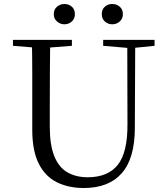

<svg xmlns="http://www.w3.org/2000/svg" viewBox="-20 -928 837 964"><path d="M303 -806Q283 -806 266.5 -820Q250 -834 250 -857Q250 -881 266.5 -894.5Q283 -908 303 -908Q325 -908 340.5 -894.5Q356 -881 356 -857Q356 -834 340.5 -820Q325 -806 303 -806ZM544 -806Q522 -806 506.5 -820Q491 -834 491 -857Q491 -881 506.5 -894.5Q522 -908 544 -908Q565 -908 581 -894.5Q597 -881 597 -857Q597 -834 581 -820Q565 -806 544 -806ZM401 16Q324 16 265.5 -13Q207 -42 174.5 -106.5Q142 -171 142 -276V-391Q142 -476 142 -560.5Q142 -645 140 -728H232Q231 -645 230.5 -561Q230 -477 230 -391V-291Q230 -199 253 -143Q276 -87 319 -62.5Q362 -38 420 -38Q522 -38 571.5 -100.5Q621 -163 620 -306L619 -728H659L657 -286Q657 -133 591.5 -58.5Q526 16 401 16ZM45 -698V-728H341V-698L201 -687H180ZM498 -698V-728H756V-698L647 -687H626Z"/></svg>

Font: Noto Serif JP
Style: Regular
Weight: 400
Designer: Ryoko NISHIZUKA  (kana & ideographs); Frank Grießhammer (Latin, Greek & Cyrillic); Wenlong ZHANG  (bopomofo); Sandoll Co
Foundry: Adobe
Version: Version 2.003-H1;hotconv 1.1.1;makeotfexe 2.6.0